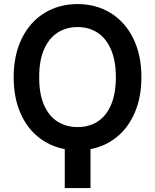

<svg xmlns="http://www.w3.org/2000/svg" viewBox="-20 -737 770 954"><path d="M429.7 3.9V197.3H301.8V3.9Q226.6 -10.3 169.2 -56.9Q111.8 -103.5 79.8 -179.2Q47.9 -254.9 47.9 -353.5Q47.9 -464.8 88.9 -547.1Q129.9 -629.4 201.9 -673.1Q273.9 -716.8 365.2 -716.8Q456.5 -716.8 528.6 -673.1Q600.6 -629.4 641.6 -547.1Q682.6 -464.8 682.6 -353.5Q682.6 -255.4 650.6 -179.7Q618.7 -104 561.5 -57.1Q504.4 -10.3 429.7 3.9ZM365.2 -602.5Q309.6 -602.5 266.4 -575Q223.1 -547.4 198.7 -491.5Q174.3 -435.5 174.8 -353.5Q174.3 -271 198.7 -215.3Q223.1 -159.7 266.4 -132.6Q309.6 -105.5 365.2 -105.5Q421.4 -105.5 464.1 -132.3Q506.8 -159.2 531.2 -214.8Q555.7 -270.5 555.7 -353.5Q555.7 -435.5 531.2 -491.5Q506.8 -547.4 464.1 -575Q421.4 -602.5 365.2 -602.5Z"/></svg>

Font: Pretendard JP SemiBold
Style: Regular
Weight: 600
Designer: Base glyphs from Inter by Rasmus Andersson; Hangeul glyphs from Noto Sans CJK(Source Han Sans) by Jang Soo-young and Kan
Foundry: Kil Hyung-jin
Version: Version 1.309